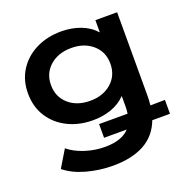

<svg xmlns="http://www.w3.org/2000/svg" viewBox="-131 -664 966 988"><g transform="rotate(-20 352.0 -169.5)"><path d="M323 201Q249 201 179 181.5Q109 162 64 125L120 32Q155 61 208.5 78.5Q262 96 317 96Q410 96 452 50H328V-25H484Q487 -44 487 -65V-121Q454 -87 407.5 -70.5Q361 -54 307 -54Q230 -54 169 -84.5Q108 -115 73 -170Q38 -225 38 -298Q38 -370 73 -424.5Q108 -479 169 -509.5Q230 -540 307 -540Q363 -540 411.5 -522Q460 -504 493 -467V-534H612V-81Q612 -52 609 -25L689 -26V50H592Q563 127 495 164Q427 201 323 201ZM327 -153Q398 -153 443.5 -193Q489 -233 489 -298Q489 -362 443.5 -402Q398 -442 327 -442Q255 -442 209.5 -402Q164 -362 164 -298Q164 -233 209.5 -193Q255 -153 327 -153Z"/></g></svg>

Font: Montserrat SemiBold
Style: Regular
Weight: 600
Designer: Julieta Ulanovsky
Foundry: Julieta Ulanovsky
Version: Version 9.000; ttfautohint (v1.8.4.7-5d5b)